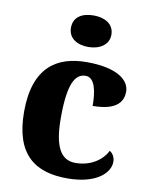

<svg xmlns="http://www.w3.org/2000/svg" viewBox="-87 -838 715 912"><g transform="rotate(10 270.5 -382.0)"><path d="M291 -622C343 -622 389 -648 389 -698C389 -751 343 -774 291 -774C236 -774 194 -751 194 -698C194 -648 236 -622 291 -622ZM300 10C444 10 503 -54 503 -105C503 -123 495 -144 477 -154C454 -107 399 -69 326 -69C252 -69 221 -135 221 -268C221 -435 253 -485 303 -485C347 -485 360 -421 360 -350C483 -350 505 -402 505 -444C505 -499 445 -550 297 -550C155 -550 44 -483 44 -267C44 -58 147 10 300 10Z"/></g></svg>

Font: Noto Serif Gurmukhi ExtraBold
Style: Regular
Weight: 800
Designer: Vaibhav Singh and the Monotype Design Team
Foundry: Monotype Imaging Inc.
Version: Version 2.004